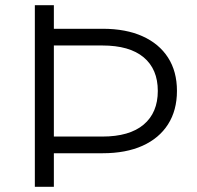

<svg xmlns="http://www.w3.org/2000/svg" viewBox="-20 -720 758 740"><path d="M168.9 -129.4V-193.7H374.3Q479.1 -193.7 533.7 -239.8Q588.2 -285.8 588.2 -369.6Q588.2 -453.4 533.7 -499.1Q479.1 -544.7 374.3 -544.7H168.9V-609.1H375.7Q465.2 -609.1 529.2 -580.3Q593.3 -551.5 627.6 -498.1Q662 -444.7 662 -369.7Q662 -294.7 627.6 -240.8Q593.2 -186.9 529.1 -158.1Q465.1 -129.4 375.7 -129.4ZM114.3 0V-700H187.6V0Z"/></svg>

Font: Montserrat Thin
Style: Regular
Weight: 100
Designer: Julieta Ulanovsky
Foundry: Julieta Ulanovsky
Version: Version 9.000